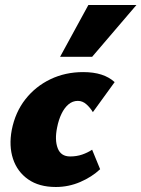

<svg xmlns="http://www.w3.org/2000/svg" viewBox="-20 -731 565 767"><path d="M203 16Q136 16 92.5 -14.5Q49 -45 32 -96.5Q15 -148 27 -212Q41 -283 81.5 -334.5Q122 -386 181.5 -414.5Q241 -443 312 -443Q354 -443 385 -433Q416 -423 438 -403L351 -283Q341 -300 325.5 -314Q310 -328 291 -328Q270 -328 253.5 -314Q237 -300 225.5 -276Q214 -252 208 -221Q198 -172 210.5 -139Q223 -106 260 -106Q286 -106 308 -113.5Q330 -121 348 -133L380 -55Q347 -24 300.5 -4Q254 16 203 16ZM220 -504 333 -711H525L348 -504Z"/></svg>

Font: Ysabeau Office Black
Style: Italic
Weight: 900
Italic angle: -12°
Designer: Christian Thalmann (Catharsis Fonts)
Version: Version 2.001;gftools[0.9.30]; featfreeze: tnum,lnum,ss02